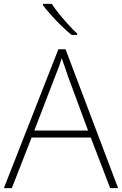

<svg xmlns="http://www.w3.org/2000/svg" viewBox="-20 -1063 630 990"><path d="M548 -93 448 -354H143L41 -93H0L281 -809H318L589 -93ZM330 -671Q325 -688 316 -712.5Q307 -737 298 -763Q291 -739 282 -714.5Q273 -690 265 -671L157 -390H434ZM247 -1043Q261 -1021 283.5 -993Q306 -965 331 -937.5Q356 -910 378 -890V-883H349Q323 -904 295 -931.5Q267 -959 242.5 -986.5Q218 -1014 202 -1035V-1043Z"/></svg>

Font: Noto Sans Telugu UI ExtraLight
Style: Regular
Weight: 200
Designer: Jelle Bosma - Monotype Design Team
Foundry: Monotype Imaging Inc.
Version: Version 2.005; ttfautohint (v1.8.4.7-5d5b)